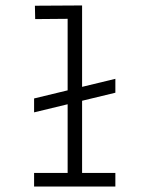

<svg xmlns="http://www.w3.org/2000/svg" viewBox="-20 -684 540 704"><path d="M403 -344 105 -272V-323L403 -395ZM109 -614 108 -663 281 -664V-50H403V0H105V-50H228V-615Z"/></svg>

Font: Lekton
Style: Regular
Weight: 400
Designer: Paolo Mazzetti, Luciano Perondi, Raffaele Flato, Elena Papassissa, Emilio Macchia, Michela Povoleri, Tobias Seemiller, R
Version: Version 34.000